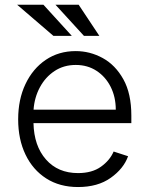

<svg xmlns="http://www.w3.org/2000/svg" viewBox="-20 -765 621 797"><path d="M304 11.4Q227.6 11.4 171.9 -24.3Q116.1 -60 85.8 -123.4Q55.4 -186.8 55.4 -269.5Q55.4 -352.3 85.8 -416.2Q116.1 -480.1 169.9 -516.5Q223.7 -552.9 294.4 -552.9Q353.7 -552.9 406.4 -524Q459.2 -495 492.2 -435.7Q525.2 -376.4 525.2 -285.2V-253.9H119Q121.1 -159.4 170.8 -103Q220.5 -46.5 304 -46.5Q362.2 -46.5 399.1 -73Q436.1 -99.4 451.7 -136L511.7 -116.5Q493.3 -65 439.6 -26.8Q386 11.4 304 11.4ZM119.3 -309.7H460.6Q460.6 -362.2 439.5 -404.3Q418.3 -446.4 380.9 -470.9Q343.4 -495.4 294.4 -495.4Q244.7 -495.4 206.5 -470.2Q168.3 -445 145.6 -402.7Q122.9 -360.4 119.3 -309.7ZM278.1 -616.1H201.7L51.1 -745.4H160.2ZM392.4 -616.1H328.5L210.2 -745.4H306.5Z"/></svg>

Font: Inter UI Light
Style: Regular
Weight: 300
Designer: Rasmus Andersson
Foundry: rsms
Version: 3.2;8d6f07862